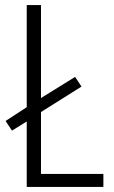

<svg xmlns="http://www.w3.org/2000/svg" viewBox="-20 -734 447 754"><path d="M85 0H386V-51H141V-294L300 -394L275 -432L141 -349V-714H85V-313L2 -259L27 -221L85 -257Z"/></svg>

Font: Noto Sans Arabic Cond Light
Style: Regular
Weight: 300
Width: 3
Designer: Monotype Design Team, Nadine Chahine, Nizar Qandah and Khaled Hosny
Foundry: Monotype Imaging Inc.
Version: Version 2.012